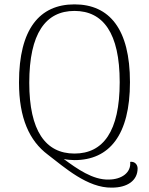

<svg xmlns="http://www.w3.org/2000/svg" viewBox="-20 -721 682 879"><path d="M492 138C564 138 610 105 610 50C610 33 597 17 576 20C581 70 536 101 477 101C405 103 333 52 272 7C285 10 307 12 321 12C480 12 575 -102 575 -345C575 -588 481 -701 321 -701C161 -701 67 -588 67 -344C67 -179 115 -76 199 -13C276 46 381 140 492 138ZM321 -18C188 -18 114 -123 114 -342C114 -568 189 -671 321 -671C452 -671 528 -570 528 -345C528 -119 452 -18 321 -18Z"/></svg>

Font: Arima Koshi ExtraLight
Style: Regular
Weight: 275
Designer: Joana Correia and Natanael Gama
Foundry: NDISCOVER
Version: Version 1.019;PS 001.019;hotconv 1.0.88;makeotf.lib2.5.64775